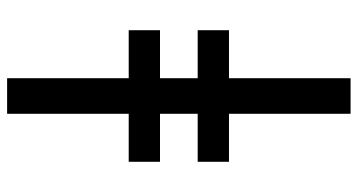

<svg xmlns="http://www.w3.org/2000/svg" viewBox="-253 -610 1006 540"><g transform="rotate(90 250.0 -340.0)"><path d="M200 143V-199H65V-287H200V-393H65V-481H200V-823H300V-481H435V-393H300V-287H435V-199H300V143Z"/></g></svg>

Font: Iosevka Slab Semibold
Style: Regular
Weight: 600
Monospace: yes
Designer: Belleve Invis
Foundry: Belleve Invis
Version: Version 11.1.1; ttfautohint (v1.8.3)